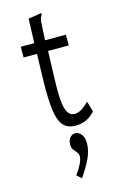

<svg xmlns="http://www.w3.org/2000/svg" viewBox="-130 -640 610 970"><g transform="rotate(-15 175.0 -155.0)"><path d="M212 10Q171 10 148.5 -14.5Q126 -39 118 -95.5Q110 -152 112 -248L116 -391H46V-447H117L121 -574L180 -583L190 -585L191 -578Q186 -570 182.5 -563Q179 -556 178 -539L173 -447H282V-391H174L169 -243Q165 -134 177.5 -91.5Q190 -49 221 -49Q244 -49 263 -63Q282 -77 298 -92L314 -37Q290 -11 264.5 -0.5Q239 10 212 10ZM173 275 149 253Q167 229 179 205Q191 181 191 164Q191 152 183 142.5Q175 133 167 122.5Q159 112 159 96Q159 73 170.5 59.5Q182 46 198 46Q215 46 229 62Q243 78 243 111Q243 147 225 186.5Q207 226 173 275Z"/></g></svg>

Font: Inconsolata ExtraCondensed
Style: Regular
Weight: 400
Width: 2
Monospace: yes
Designer: Raph Levien, Cyreal, Brenton Simpson
Foundry: Raph Levien, Cyreal, Google
Version: Version 3.001; ttfautohint (v1.8.2.53-6de2)